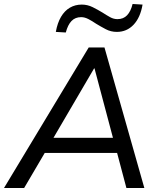

<svg xmlns="http://www.w3.org/2000/svg" viewBox="-44 -943 797 963"><path d="M-24 0 401 -705H480L680 0H590L538 -196L571 -176H148L191 -194L77 0ZM428 -600 215 -236 193 -252H551L527 -235L430 -600ZM286 -780 236 -783Q244 -828 262 -858.5Q280 -889 306.5 -904.5Q333 -920 366 -920Q395 -920 421 -907Q447 -894 470 -880Q490 -867 508 -857Q526 -847 545 -847Q575 -847 593.5 -866.5Q612 -886 621 -923L671 -920Q660 -855 626 -819Q592 -783 542 -783Q512 -783 486.5 -796.5Q461 -810 438 -824Q419 -837 400 -847Q381 -857 363 -857Q333 -857 314.5 -837.5Q296 -818 286 -780Z"/></svg>

Font: Nunito Sans 12pt ExtraLight 12pt Medium
Style: Italic
Weight: 500
Italic angle: -9°
Version: Version 3.101;gftools[0.9.27]